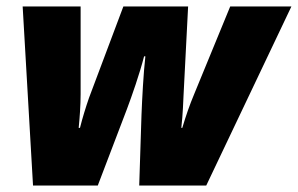

<svg xmlns="http://www.w3.org/2000/svg" viewBox="-20 -573 920 593"><path d="M82 0H282L372 -236C387 -276 411 -344 425 -399H429C423 -346 419 -269 417 -218L410 0H617L880 -553H691L580 -283C565 -247 555 -218 543 -178H540C545 -222 546 -262 547 -281L561 -553H361L255 -271C245 -242 235 -210 227 -178H223C226 -208 229 -247 229 -282V-553H50Z"/></svg>

Font: Noto Sans UI Black
Style: Italic
Weight: 900
Italic angle: -372°
Designer: Monotype Design Team
Foundry: Monotype Imaging Inc.
Version: Version 1.901